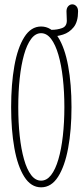

<svg xmlns="http://www.w3.org/2000/svg" viewBox="-20 -830 371 862"><path d="M164.5 11Q119 11 89 -36.5Q59 -84 44.5 -165.2Q30 -246.5 30 -349Q30 -452 44.5 -533.8Q59 -615.5 89 -663.2Q119 -711 164.5 -711Q210.5 -711 240.8 -663.2Q271 -615.5 286 -533.8Q301 -452 301 -349Q301 -246.5 286 -165.2Q271 -84 240.8 -36.5Q210.5 11 164.5 11ZM164.5 -19Q190 -19 209.5 -44.2Q229 -69.5 242.2 -114.8Q255.5 -160 262.2 -220Q269 -280 269 -349Q269 -418 262.2 -478.2Q255.5 -538.5 242.2 -584Q229 -629.5 209.5 -655.2Q190 -681 164.5 -681Q139 -681 119.8 -655.2Q100.5 -629.5 87.8 -584Q75 -538.5 68.5 -478.2Q62 -418 62 -349Q62 -280 68.5 -220Q75 -160 87.8 -114.8Q100.5 -69.5 119.8 -44.2Q139 -19 164.5 -19ZM210 -666V-696Q237 -696 258.5 -703.8Q280 -711.5 280 -737.5Q280 -747 279.2 -759Q278.5 -771 278.5 -779Q278.5 -793.5 286.2 -802Q294 -810.5 304.5 -810.5Q315 -810.5 322.8 -802.2Q330.5 -794 330.5 -779Q330.5 -732.5 310.8 -708Q291 -683.5 263 -674.8Q235 -666 210 -666Z"/></svg>

Font: Imbue Thin
Style: Regular
Weight: 100
Designer: Tyler Finck
Foundry: Etcetera Type Company
Version: Version 1.102